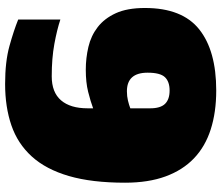

<svg xmlns="http://www.w3.org/2000/svg" viewBox="-76 -756 846 733"><g transform="rotate(90 346.5 -389.0)"><path d="M54 -197Q93 -184 147.5 -174Q202 -164 271 -164Q332 -164 362.5 -199.5Q393 -235 393 -301V-322Q366 -312 330 -303Q294 -294 246 -294Q201 -294 158.5 -304Q116 -314 83 -339.5Q50 -365 30 -408.5Q10 -452 10 -520Q10 -662 91.5 -727Q173 -792 325 -792Q408 -792 473.5 -771Q539 -750 584 -707Q629 -664 653 -598.5Q677 -533 677 -444Q677 -317 651.5 -229.5Q626 -142 577 -88Q528 -34 458 -10Q388 14 300 14Q215 14 155.5 -2.5Q96 -19 54 -36ZM328 -451Q347 -451 363.5 -455Q380 -459 393 -464V-540Q393 -579 376 -596.5Q359 -614 325 -614Q291 -614 274 -596Q257 -578 257 -530Q257 -451 328 -451Z"/></g></svg>

Font: Alfa Slab One
Style: Regular
Weight: 400
Designer: JM Sole
Foundry: JM Sole
Version: Version 1.001